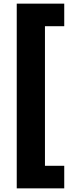

<svg xmlns="http://www.w3.org/2000/svg" viewBox="-20 -819 415 1055"><path d="M333 216V92H227V-675H333V-799H72V216Z"/></svg>

Font: Noto Sans Sinhala Black
Style: Regular
Weight: 900
Designer: Jelle Bosma - Monotype Design Team
Foundry: Monotype Imaging Inc.
Version: Version 2.006